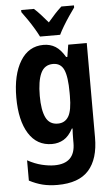

<svg xmlns="http://www.w3.org/2000/svg" viewBox="-65 -808 630 1094"><g transform="rotate(-5 250.0 -260.5)"><path d="M219 245Q172 245 134 235.5Q96 226 58 206V90Q100 113 139.5 122.5Q179 132 211 132Q330 132 330 15V-6Q330 -39 332 -68H328Q305 -25 275 -7.5Q245 10 208 10Q122 10 75 -65Q28 -140 28 -271Q28 -402 75.5 -479.5Q123 -557 208 -557Q247 -557 276.5 -538.5Q306 -520 331 -477H338L349 -546H455V-6Q455 117 398 181Q341 245 219 245ZM251 -103Q292 -103 312.5 -137Q333 -171 333 -254V-272Q333 -364 315 -404Q297 -444 253 -444Q204 -444 183 -399Q162 -354 162 -269Q162 -188 182.5 -145.5Q203 -103 251 -103ZM193 -606Q183 -626 167 -653Q151 -680 132.5 -707Q114 -734 99 -754V-766H172Q189 -751 209 -729Q229 -707 250 -682Q273 -709 290.5 -728Q308 -747 329 -766H401V-754Q387 -735 369 -708.5Q351 -682 334.5 -654.5Q318 -627 308 -606Z"/></g></svg>

Font: Noto Sans Mono ExtraCondensed
Style: Bold
Weight: 700
Width: 2
Designer: Monotype Design Team
Foundry: Monotype Imaging Inc.
Version: Version 2.014